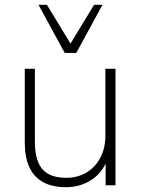

<svg xmlns="http://www.w3.org/2000/svg" viewBox="-20 -770 585 798"><path d="M254 8Q197 8 159 -13Q121 -34 102 -75Q83 -116 83 -177V-484H125V-181Q125 -130 138.5 -96.5Q152 -63 181 -47Q210 -31 254 -31Q303 -31 339.5 -53Q376 -75 397 -114.5Q418 -154 418 -207V-484H460V0H419V-121H431Q412 -58 364 -25Q316 8 254 8ZM249 -550 140 -750H175L273 -589L371 -750H406L297 -550Z"/></svg>

Font: Nunito Sans 12pt ExtraLight
Style: Regular
Weight: 200
Version: Version 3.101;gftools[0.9.27]